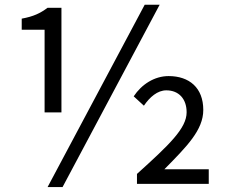

<svg xmlns="http://www.w3.org/2000/svg" viewBox="-20 -766 943 800"><path d="M165.8 -297.8H236V-733.4H178C147.7 -710.7 119.5 -697.3 70.5 -688.3V-642.2H165.8ZM178.3 13.4H240.7L645.3 -746.4H583ZM550.7 0H849.8V-60.8H665C758.8 -156.1 827 -224.2 827 -308C827 -400.3 768.6 -449 682.6 -449C623.4 -449 570 -414.4 537.1 -364.6L579.6 -325.6C604 -361.7 636.3 -389.6 673 -389.6C724.8 -389.6 757.6 -354.2 757.6 -298.2C757.6 -231.4 685.5 -163 550.7 -41.3Z"/></svg>

Font: Source Han Sans JP VF
Style: Regular
Weight: 250
Designer: Ryoko NISHIZUKA 西塚涼子 (kana, bopomofo & ideographs); Paul D. Hunt (Latin, Greek & Cyrillic); Sandoll Communications 산돌커뮤니
Foundry: Adobe
Version: Version 2.004;hotconv 1.0.118;makeotfexe 2.5.65603